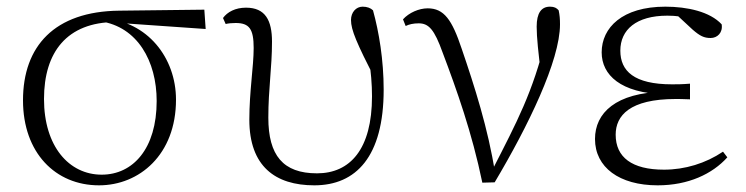

<svg xmlns="http://www.w3.org/2000/svg" viewBox="-20 -542 2238 576"><path d="M277 14C398 14 508 -78 508 -243C508 -369 422 -478 291 -487L281 -478C392 -462 450 -359 450 -239C450 -96 379 -18 285 -18C187 -18 112 -103 112 -245C112 -386 181 -475 326 -476L339 -473L597 -455L593 -513L338 -510C143 -508 49 -403 49 -241C49 -84 146 14 277 14Z M923 14C1048 14 1131 -72 1131 -273C1131 -362 1117 -446 1099 -511C1092 -518 1081 -522 1068 -522C1048 -522 1033 -505 1033 -482C1033 -452 1050 -413 1106 -303L1101 -370L1086 -373C1093 -325 1096 -290 1096 -253C1096 -94 1030 -22 931 -22C829 -22 785 -76 785 -189C785 -276 796 -338 796 -417C796 -481 776 -519 718 -519C686 -519 662 -506 649 -488L657 -470C665 -472 676 -473 687 -473C728 -473 741 -455 741 -398C741 -343 728 -267 728 -183C728 -43 806 14 923 14Z M1427 6 1464 5C1564 -163 1660 -360 1660 -469C1660 -485 1659 -497 1656 -511C1650 -518 1643 -522 1630 -522C1604 -522 1590 -503 1590 -462C1590 -430 1595 -384 1604 -311L1618 -427C1578 -264 1531 -177 1458 -34L1452 -24H1465C1445 -154 1403 -285 1365 -396C1336 -483 1312 -517 1263 -517C1237 -517 1207 -504 1189 -484L1197 -464C1207 -469 1220 -472 1236 -472C1266 -472 1283 -454 1308 -384C1350 -273 1396 -144 1427 6Z M1953 14C2045 14 2117 -20 2162 -70L2149 -87C2097 -52 2035 -33 1972 -33C1876 -33 1827 -70 1827 -138C1827 -195 1869 -245 2007 -245C2017 -245 2026 -245 2050 -244V-291C2026 -289 2011 -289 1996 -289C1882 -289 1841 -329 1841 -390C1841 -453 1889 -495 1982 -495C2009 -495 2027 -492 2061 -485L2057 -502L2003 -504L2058 -453C2080 -434 2092 -428 2112 -428C2132 -428 2149 -444 2145 -469C2110 -507 2042 -522 1976 -522C1847 -522 1785 -459 1785 -385C1785 -317 1842 -263 1973 -259V-267C1827 -264 1765 -203 1765 -125C1765 -40 1838 14 1953 14Z"/></svg>

Font: Source Han Serif CN VF
Style: Regular
Weight: 250
Designer: Ryoko NISHIZUKA 西塚涼子 (kana & ideographs); Frank Grießhammer (Latin, Greek & Cyrillic); Wenlong ZHANG 张文龙 (bopomofo); San
Foundry: Adobe
Version: Version 2.002;hotconv 1.1.0;makeotfexe 2.6.0